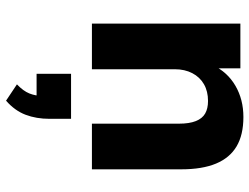

<svg xmlns="http://www.w3.org/2000/svg" viewBox="-115 -426 825 635"><g transform="rotate(90 297.5 -108.5)"><path d="M58 0V-491H206V-399H195Q218 -448 263.5 -474.5Q309 -501 367 -501Q426 -501 464 -478.5Q502 -456 521 -410.5Q540 -365 540 -295V0H389V-288Q389 -322 380.5 -343.5Q372 -365 355.5 -374.5Q339 -384 314 -384Q282 -384 258.5 -370.5Q235 -357 222 -332Q209 -307 209 -274V0ZM313 284 259 248Q281 227 289 207Q297 187 297 165L328 183H224V69H373V140Q373 184 359.5 219.5Q346 255 313 284Z"/></g></svg>

Font: Nunito Sans 12pt ExtraLight 12pt ExtraBold
Style: Regular
Weight: 800
Version: Version 3.101;gftools[0.9.27]